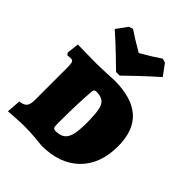

<svg xmlns="http://www.w3.org/2000/svg" viewBox="-219 -889 1017 1017"><g transform="rotate(45 289.0 -381.0)"><path d="M138 0Q109 0 69 2.5Q29 5 17 6L23 -73Q54 -77 65 -91Q76 -105 76 -137V-386Q76 -410 71.5 -419Q67 -428 56 -428Q47 -428 39.5 -427Q32 -426 30 -426L21 -438L29 -506Q45 -506 85 -505Q125 -504 160 -504Q198 -504 240.5 -506Q283 -508 299 -509Q431 -509 496 -451Q561 -393 561 -275Q561 -142 484 -66.5Q407 9 272 9Q259 7 215.5 3.5Q172 0 138 0ZM257 -378Q249 -284 249 -130Q249 -111 253.5 -104.5Q258 -98 269 -98Q302 -98 321 -111.5Q340 -125 348 -156.5Q356 -188 356 -243Q356 -308 349.5 -340.5Q343 -373 325.5 -386Q308 -399 273 -399Q265 -399 261.5 -394Q258 -389 257 -378ZM109 -702 154 -764 177 -771Q215 -745 289 -702Q357 -741 400 -771L423 -764L469 -702Q420 -659 368.5 -610Q317 -561 302 -546H275Q260 -561 209 -610Q158 -659 109 -702Z"/></g></svg>

Font: Alegreya SC Black
Style: Regular
Weight: 900
Designer: Juan Pablo del Peral
Foundry: Huerta Tipografica
Version: Version 2.007; ttfautohint (v1.6)